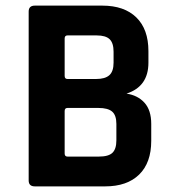

<svg xmlns="http://www.w3.org/2000/svg" viewBox="-20 -663 640 683"><path d="M220 -106H332Q366 -106 380 -119.5Q394 -133 394 -164V-222Q394 -253 379 -266Q364 -279 330 -279H220Q210 -279 210 -268V-117Q210 -106 220 -106ZM220 -382H322Q354 -382 369 -395.5Q384 -409 384 -440V-479Q384 -510 370 -523.5Q356 -537 324 -537H220Q210 -537 210 -526V-393Q210 -382 220 -382ZM82 -21V-622Q82 -643 104 -643H344Q422 -643 465 -601Q508 -559 508 -481V-440Q508 -355 430 -330Q470 -324 494 -297.5Q518 -271 518 -222V-162Q518 -84 475 -42Q432 0 354 0H104Q82 0 82 -21Z"/></svg>

Font: RajdhaniMono
Style: Bold
Weight: 700
Monospace: yes
Designer: Satya Rajpurohit, Jyotish Sonowal
Foundry: Indian Type Foundry
Version: Version 1.201;PS 1.0;hotconv 1.0.78;makeotf.lib2.5.61930; tt